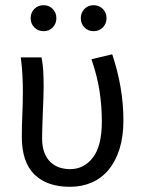

<svg xmlns="http://www.w3.org/2000/svg" viewBox="-20 -707 550 739"><path d="M249 12Q161 12 112.5 -35.5Q64 -83 64 -180Q64 -224 66 -266.5Q68 -309 68 -353Q68 -382 66.5 -415Q65 -448 60 -486H140Q145 -460 146.5 -432.5Q148 -405 148 -373Q148 -352 147 -327.5Q146 -303 145 -276.5Q144 -250 143 -224Q142 -198 142 -176Q142 -143 150.5 -120.5Q159 -98 174 -83.5Q189 -69 208.5 -62.5Q228 -56 250 -56Q303 -56 337.5 -100.5Q372 -145 372 -240Q372 -296 363.5 -354Q355 -412 332 -479L412 -498Q433 -435 444 -371.5Q455 -308 455 -243Q455 -181 440 -133.5Q425 -86 398 -53.5Q371 -21 333 -4.5Q295 12 249 12ZM148 -587Q126 -587 112 -601.5Q98 -616 98 -637Q98 -658 112 -672.5Q126 -687 148 -687Q169 -687 183 -672.5Q197 -658 197 -637Q197 -616 183 -601.5Q169 -587 148 -587ZM340 -587Q319 -587 305 -601.5Q291 -616 291 -637Q291 -658 305 -672.5Q319 -687 340 -687Q362 -687 376 -672.5Q390 -658 390 -637Q390 -616 376 -601.5Q362 -587 340 -587Z"/></svg>

Font: Processing Sans Pro
Style: Regular
Weight: 400
Designer: Paul D. Hunt
Foundry: Adobe Systems Incorporated
Version: Version 2.020;PS 2.000;hotconv 1.0.86;makeotf.lib2.5.63406